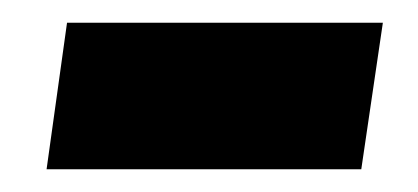

<svg xmlns="http://www.w3.org/2000/svg" viewBox="-20 -390 368 169"><path d="M317 -370 298 -241H21L39 -370Z"/></svg>

Font: Pathway Extreme 28pt Black
Style: Italic
Weight: 900
Italic angle: -8°
Designer: Eduardo Rodriguez Tunni
Foundry: Eduardo Rodriguez Tunni
Version: Version 1.001;gftools[0.9.26]